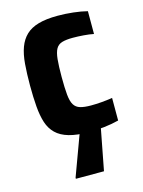

<svg xmlns="http://www.w3.org/2000/svg" viewBox="-109 -583 624 838"><g transform="rotate(-15 203.0 -164.0)"><path d="M237 8Q182 8 146 -2.5Q110 -13 88.5 -34Q67 -55 57 -86Q47 -117 43.5 -159.5Q40 -202 40 -255Q40 -309 43.5 -352Q47 -395 58.5 -426Q70 -457 91.5 -477.5Q113 -498 148 -508Q183 -518 235 -518Q270 -518 305.5 -514Q341 -510 368 -503V-400Q349 -404 323 -406Q297 -408 274 -408Q244 -408 225.5 -402.5Q207 -397 198 -381Q189 -365 186 -335Q183 -305 183 -255Q183 -205 186 -174.5Q189 -144 198.5 -128.5Q208 -113 226.5 -107.5Q245 -102 275 -102Q297 -102 322 -104Q347 -106 372 -110V-8Q341 0 306 4Q271 8 237 8ZM128 190V185L201 -13H293V-8L255 190Z"/></g></svg>

Font: Saira SemiCondensed
Style: Bold
Weight: 700
Width: 4
Designer: Hector Gatti with collaboration of the Omnibus-Type team
Foundry: Omnibus-Type
Version: Version 1.101